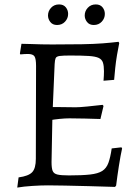

<svg xmlns="http://www.w3.org/2000/svg" viewBox="-20 -838 631 868"><path d="M58 10 64 -36Q109 -42 125.5 -59.5Q142 -77 142 -120L143 -540Q143 -572 136 -583Q129 -594 106 -594Q100 -594 90 -593.5Q80 -593 72 -592L70 -596L77 -640Q94 -640 118 -639Q142 -638 168 -637.5Q194 -637 216 -637Q296 -637 350.5 -638Q405 -639 444 -642Q483 -645 516 -649L519 -643Q514 -619 509 -589.5Q504 -560 501 -531Q498 -502 496 -477L448 -473Q449 -482 449.5 -495.5Q450 -509 450 -516Q450 -540 445.5 -554.5Q441 -569 426.5 -576Q412 -583 381 -585Q350 -587 297 -587Q265 -587 250 -585Q235 -583 231.5 -575Q228 -567 227 -548L217 -315L213 -105Q213 -78 218 -65.5Q223 -53 239.5 -49Q256 -45 292 -45Q351 -45 387 -49Q423 -53 442 -65Q461 -77 470 -101.5Q479 -126 485 -167L529 -172L532 -167Q525 -136 517.5 -88Q510 -40 505 1L500 7Q440 5 380.5 3.5Q321 2 273 1Q225 0 197 0Q166 0 126.5 2.5Q87 5 58 10ZM203 -294 212 -354Q219 -354 239 -354Q259 -354 282 -353.5Q305 -353 322 -353Q339 -353 374.5 -356.5Q410 -360 444 -364L448 -359L434 -300Q406 -301 364.5 -302Q323 -303 294 -303Q275 -303 249.5 -300.5Q224 -298 203 -294ZM404 -725Q384 -725 373.5 -738.5Q363 -752 363 -768Q363 -788 377 -803Q391 -818 413 -818Q433 -818 443.5 -805Q454 -792 454 -775Q454 -755 440 -740Q426 -725 404 -725ZM238 -725Q218 -725 207.5 -738.5Q197 -752 197 -768Q197 -788 211 -803Q225 -818 247 -818Q267 -818 277.5 -805Q288 -792 288 -775Q288 -755 274 -740Q260 -725 238 -725Z"/></svg>

Font: Alegreya
Style: Regular
Weight: 400
Designer: Juan Pablo del Peral
Foundry: Huerta Tipografica
Version: Version 2.009